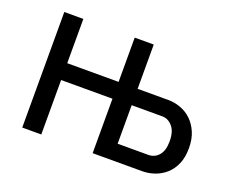

<svg xmlns="http://www.w3.org/2000/svg" viewBox="-91 -669 982 815"><g transform="rotate(20 400.0 -261.0)"><path d="M73 -522H159V-322H391V-522H477V-322H616Q644 -322 671.5 -312Q699 -302 720.5 -281.5Q742 -261 755 -230.5Q768 -200 768 -159Q768 -118 755 -88Q742 -58 720 -38.5Q698 -19 670.5 -9.5Q643 0 615 0H391V-246H159V0H73ZM615 -74Q644 -74 662.5 -95.5Q681 -117 681 -159Q681 -203 661.5 -225.5Q642 -248 616 -248H477V-74Z"/></g></svg>

Font: PTCRaleway Medium
Style: Regular
Weight: 500
Designer: Matt McInerney, Pablo Impallari, Rodrigo Fuenzalida
Foundry: Matt McInerney, Pablo Impallari, Rodrigo Fuenzalida
Version: Version 3.000g; ttfautohint (v1.5) -l 8 -r 28 -G 28 -x 14 -D